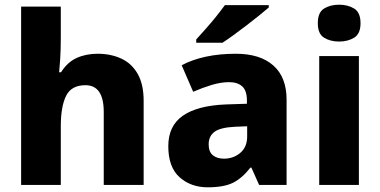

<svg xmlns="http://www.w3.org/2000/svg" viewBox="-20 -788 1620 818"><path d="M239 -628Q239 -575 236.5 -538Q234 -501 232 -480H240Q267 -523 306.5 -541Q346 -559 396 -559Q452 -559 496.5 -538.5Q541 -518 566.5 -473.5Q592 -429 592 -358V0H422V-311Q422 -425 344 -425Q284 -425 261.5 -379.5Q239 -334 239 -250V0H70V-760H239Z M985 -559Q1088 -559 1144.5 -509Q1201 -459 1201 -363V0H1084L1051 -74H1047Q1012 -29 973 -9.5Q934 10 865 10Q793 10 745 -33Q697 -76 697 -165Q697 -252 759 -295Q821 -338 941 -343L1032 -346V-359Q1032 -402 1012 -420Q992 -438 956 -438Q921 -438 881.5 -426Q842 -414 803 -397L754 -510Q799 -534 857 -546.5Q915 -559 985 -559ZM982 -248Q919 -245 894 -226.5Q869 -208 869 -173Q869 -141 887 -126.5Q905 -112 934 -112Q975 -112 1004 -137Q1033 -162 1033 -206V-250ZM1125 -766V-756Q1109 -742 1084 -722Q1059 -702 1030.5 -680Q1002 -658 975 -638.5Q948 -619 928 -606H816V-620Q832 -638 855 -663.5Q878 -689 900 -716.5Q922 -744 938 -766Z M1425 -768Q1462 -768 1489 -751.5Q1516 -735 1516 -689Q1516 -644 1489 -627.5Q1462 -611 1425 -611Q1387 -611 1360.5 -627.5Q1334 -644 1334 -689Q1334 -735 1360.5 -751.5Q1387 -768 1425 -768ZM1509 -549V0H1340V-549Z"/></svg>

Font: Noto Sans Cherokee ExtraBold
Style: Regular
Weight: 800
Designer: Monotype Design Team
Foundry: Monotype Imaging Inc.
Version: Version 2.001; ttfautohint (v1.8.4.7-5d5b)